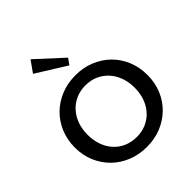

<svg xmlns="http://www.w3.org/2000/svg" viewBox="-268 -1170 1351 1351"><g transform="rotate(-45 407.0 -495.0)"><path d="M408 13Q330 13 264 -13.5Q198 -40 149 -88Q100 -136 72.5 -201Q45 -266 45 -343Q45 -420 72.5 -485.5Q100 -551 149 -599Q198 -647 264 -673.5Q330 -700 408 -700Q485 -700 550.5 -673.5Q616 -647 665 -599Q714 -551 741 -485.5Q768 -420 768 -343Q768 -266 741 -201Q714 -136 665 -88Q616 -40 550.5 -13.5Q485 13 408 13ZM408 -87Q460 -87 503 -106.5Q546 -126 577 -160.5Q608 -195 624.5 -241.5Q641 -288 641 -343Q641 -399 624.5 -445.5Q608 -492 577 -526.5Q546 -561 503 -580.5Q460 -600 408 -600Q354 -600 310.5 -580.5Q267 -561 236 -526Q205 -491 188.5 -444.5Q172 -398 172 -343Q172 -288 188.5 -241Q205 -194 236 -159.5Q267 -125 310.5 -106Q354 -87 408 -87ZM427 -779 204 -918 264 -1003 459 -824Z"/></g></svg>

Font: BioRhyme ExtraBold SemiBold
Style: Regular
Weight: 600
Version: Version 1.600;gftools[0.9.33]